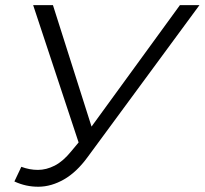

<svg xmlns="http://www.w3.org/2000/svg" viewBox="-20 -720 796 747"><path d="M63 -71Q95 -59 127.5 -59Q160 -59 192.5 -75.5Q225 -92 256 -130L301 -184L311 -193L680 -700H756L321 -109Q278 -50 229 -22Q180 6 130.5 6.5Q81 7 36 -14ZM299 -126 109 -700H186L349 -187Z"/></svg>

Font: MOST Montserrat
Style: Italic
Weight: 400
Italic angle: -11.3°
Designer: Julieta Ulanovsky
Foundry: Julieta Ulanovsky
Version: Version 8.000;March 11, 2024;FontCreator 15.0.0.2926 64-bit